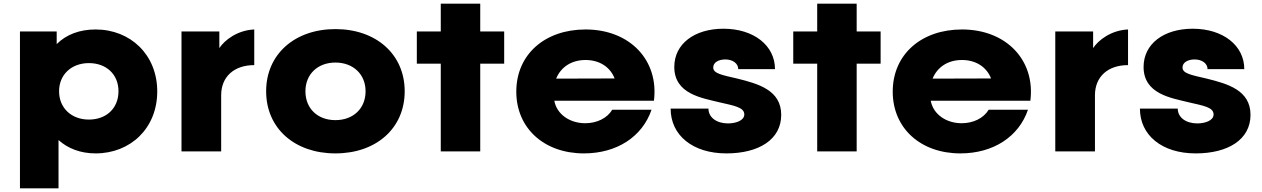

<svg xmlns="http://www.w3.org/2000/svg" viewBox="-20 -820 6837 1040"><path d="M300 -325.7C300 -416.8 368.3 -478.2 461.4 -478.2C556.4 -478.2 621.8 -416.8 621.8 -325.7C621.8 -233.7 556.4 -172.3 461.4 -172.3C368.3 -172.3 300 -233.7 300 -325.7ZM88.1 200H297V-61.4C347.5 -15.8 415.8 10.9 498 10.9C686.1 10.9 831.7 -124.8 831.7 -324.8C831.7 -523.8 686.1 -660.4 498 -660.4C410.9 -660.4 338.6 -632.7 287.1 -581.2V-649.5H88.1Z M963.1 0H1178V-304C1178 -404 1247.3 -467.3 1357.2 -467.3V-660.4C1265.1 -656.4 1195.8 -602 1168.1 -559.4V-649.5H963.1Z M1634.4 -325.7C1634.4 -417.8 1700.8 -481.2 1796.8 -481.2C1892.9 -481.2 1960.2 -417.8 1960.2 -325.7C1960.2 -231.7 1892.9 -169.3 1796.8 -169.3C1700.8 -169.3 1634.4 -231.7 1634.4 -325.7ZM1796.8 10.9C2017.6 10.9 2172.1 -124.8 2172.1 -325.7C2172.1 -525.7 2017.6 -662.4 1796.8 -662.4C1576 -662.4 1421.6 -525.7 1421.6 -325.7C1421.6 -124.8 1576 10.9 1796.8 10.9Z M2367.5 0H2581.3V-475.2H2711V-649.5H2581.3V-800H2367.5V-649.5H2237.8V-475.2H2367.5Z M2992.4 -394.1C3018.1 -456.4 3074.6 -495 3151.8 -495C3228 -495 3285.5 -456.4 3309.2 -395ZM3142.9 10.9C3322.1 10.9 3459.7 -80.2 3509.2 -225.7H3296.4C3268.6 -179.2 3212.2 -152.5 3149.8 -152.5C3068.6 -152.5 2996.4 -199 2982.5 -274.3H3522.1C3549.8 -492.1 3393.4 -660.4 3151.8 -660.4C2931 -660.4 2776.6 -524.8 2776.6 -323.8C2776.6 -124.8 2928 10.9 3142.9 10.9Z M3914.5 10.9C4090.8 10.9 4211.6 -64.4 4211.6 -198C4211.6 -331.7 4086.8 -366.3 3974.9 -394.1C3889.8 -413.9 3843.3 -421.8 3843.3 -454.5C3843.3 -482.2 3873 -498 3908.6 -498C3949.2 -498 3978.9 -476.2 3978.9 -445.5H4177.9C4177.9 -573.3 4063.1 -664.4 3898.7 -664.4C3741.3 -664.4 3632.4 -582.2 3632.4 -457.4C3632.4 -309.9 3783.9 -289.1 3874.9 -266.3C3955.1 -247.5 4011.6 -239.6 4011.6 -200C4011.6 -166.3 3964 -151.5 3923.5 -151.5C3861.1 -151.5 3817.5 -184.2 3817.5 -231.7H3612.6C3612.6 -87.1 3732.4 10.9 3914.5 10.9Z M4406.5 0H4620.3V-475.2H4750V-649.5H4620.3V-800H4406.5V-649.5H4276.8V-475.2H4406.5Z M5031.4 -394.1C5057.1 -456.4 5113.6 -495 5190.8 -495C5267 -495 5324.5 -456.4 5348.2 -395ZM5181.9 10.9C5361.1 10.9 5498.7 -80.2 5548.2 -225.7H5335.4C5307.6 -179.2 5251.2 -152.5 5188.8 -152.5C5107.6 -152.5 5035.4 -199 5021.5 -274.3H5561.1C5588.8 -492.1 5432.4 -660.4 5190.8 -660.4C4970 -660.4 4815.6 -524.8 4815.6 -323.8C4815.6 -124.8 4967 10.9 5181.9 10.9Z M5696.1 0H5911V-304C5911 -404 5980.3 -467.3 6090.2 -467.3V-660.4C5998.1 -656.4 5928.8 -602 5901.1 -559.4V-649.5H5696.1Z M6456.5 10.9C6632.8 10.9 6753.6 -64.4 6753.6 -198C6753.6 -331.7 6628.8 -366.3 6516.9 -394.1C6431.8 -413.9 6385.3 -421.8 6385.3 -454.5C6385.3 -482.2 6415 -498 6450.6 -498C6491.2 -498 6520.9 -476.2 6520.9 -445.5H6719.9C6719.9 -573.3 6605.1 -664.4 6440.7 -664.4C6283.3 -664.4 6174.4 -582.2 6174.4 -457.4C6174.4 -309.9 6325.9 -289.1 6416.9 -266.3C6497.1 -247.5 6553.6 -239.6 6553.6 -200C6553.6 -166.3 6506 -151.5 6465.5 -151.5C6403.1 -151.5 6359.5 -184.2 6359.5 -231.7H6154.6C6154.6 -87.1 6274.4 10.9 6456.5 10.9Z"/></svg>

Font: Calandify
Style: Semi Bold
Weight: 700
Designer: Brittany Allen
Foundry: Brittany Allen
Version: Version 1.0; ttfautohint (v1.8.4.7-5d5b)